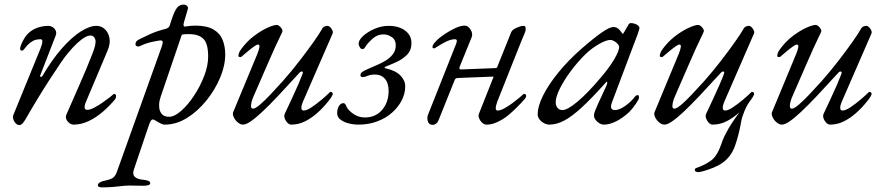

<svg xmlns="http://www.w3.org/2000/svg" viewBox="-20 -526 3850 832"><path d="M63 16Q57 16 51.5 11.5Q46 7 42 0.5Q38 -6 36.5 -14Q35 -22 38 -28L154 -312Q172 -356 156 -356Q146 -356 135 -353.5Q124 -351 111 -341Q98 -331 82 -310Q78 -306 73.5 -306.5Q69 -307 67 -314Q67 -320 70.5 -329.5Q74 -339 79 -348.5Q84 -358 88 -364Q103 -387 128.5 -400Q154 -413 188 -414Q199 -414 208 -408.5Q217 -403 221.5 -393Q226 -383 221 -371L155 -201Q152 -194 156.5 -193Q161 -192 164 -197Q205 -267 247.5 -315.5Q290 -364 329 -389Q368 -414 398 -414Q419 -414 434.5 -399.5Q450 -385 454.5 -360.5Q459 -336 445 -304L353 -86Q338 -50 358 -50Q370 -50 387.5 -59Q405 -68 423 -80.5Q441 -93 454.5 -103.5Q468 -114 472 -118Q473 -119 473.5 -119Q474 -119 475 -119Q478 -119 480.5 -116.5Q483 -114 483 -110Q483 -102 479 -96Q453 -65 423.5 -40Q394 -15 362.5 -0.5Q331 14 299 14Q290 14 281 7.5Q272 1 267.5 -9Q263 -19 268 -30Q297 -97 326.5 -163.5Q356 -230 382 -297Q398 -338 393 -354.5Q388 -371 374 -372Q363 -373 348 -364.5Q333 -356 314 -338.5Q295 -321 273 -294Q261 -280 241 -250.5Q221 -221 196 -182.5Q171 -144 144.5 -100.5Q118 -57 94 -15Q85 1 78 8.5Q71 16 63 16Z M420 286Q415 286 409.5 284Q404 282 404 277Q404 269 414.5 263.5Q425 258 434 257Q455 253 467 246Q479 239 486 220L679 -319Q684 -333 685 -340Q686 -347 682 -349.5Q678 -352 668 -350Q644 -346 626.5 -341.5Q609 -337 588 -327Q580 -323 573.5 -325.5Q567 -328 567 -334Q567 -342 571.5 -347Q576 -352 582 -355Q598 -363 628 -377Q658 -391 698 -401Q705 -403 709.5 -406.5Q714 -410 716 -417Q730 -464 742 -485Q754 -506 776 -506Q784 -506 790 -501Q796 -496 794 -487L777 -429Q774 -419 776 -414.5Q778 -410 782 -411Q795 -413 805.5 -414Q816 -415 826 -415Q876 -415 904.5 -398.5Q933 -382 944.5 -353.5Q956 -325 956 -290Q956 -242 934 -189.5Q912 -137 874.5 -90.5Q837 -44 790.5 -15Q744 14 694 14Q685 14 674 8Q663 2 653 -4Q644 -10 638.5 -7.5Q633 -5 626 14L560 209Q553 230 564.5 240.5Q576 251 601 253Q611 254 621 257Q631 260 631 268Q631 274 622 276.5Q613 279 602 279Q587 279 571 278.5Q555 278 541.5 278Q528 278 519 279Q494 282 470.5 284Q447 286 420 286ZM713 -20Q736 -20 765 -45.5Q794 -71 820.5 -111Q847 -151 864.5 -196Q882 -241 882 -281Q882 -337 862 -357Q842 -377 806 -378Q797 -378 788 -378Q779 -378 768 -376L676 -106Q670 -88 669.5 -72.5Q669 -57 673 -46Q678 -33 687.5 -26.5Q697 -20 713 -20Z M1033 14Q1022 14 1010.5 4.5Q999 -5 993 -18Q987 -31 990 -39L1095 -292Q1102 -309 1104 -321Q1106 -333 1098 -333Q1093 -333 1081.5 -325Q1070 -317 1055.5 -305Q1041 -293 1026 -280Q1024 -278 1018.5 -279Q1013 -280 1013 -283Q1013 -287 1015 -294.5Q1017 -302 1025 -313Q1050 -347 1080.5 -370Q1111 -393 1138.5 -405.5Q1166 -418 1180 -418Q1185 -418 1191.5 -412.5Q1198 -407 1202 -399.5Q1206 -392 1202 -385Q1169 -317 1139 -247Q1109 -177 1079 -109Q1070 -89 1068 -72Q1066 -55 1076 -55Q1086 -55 1106 -72Q1126 -89 1151.5 -116Q1177 -143 1205 -174Q1243 -217 1278.5 -263Q1314 -309 1340 -346Q1366 -383 1374 -398Q1379 -408 1386 -411Q1393 -414 1399 -414Q1405 -414 1411 -408Q1417 -402 1420.5 -394Q1424 -386 1421 -380L1293 -86Q1285 -67 1286 -57Q1287 -47 1296 -47Q1309 -47 1330 -61Q1351 -75 1373 -93.5Q1395 -112 1410 -127Q1411 -128 1413 -128Q1416 -128 1419 -125.5Q1422 -123 1422 -119Q1422 -117 1421 -115Q1420 -113 1418.5 -110Q1417 -107 1414.5 -103Q1412 -99 1408.5 -94.5Q1405 -90 1400 -84Q1381 -60 1356 -37.5Q1331 -15 1302.5 -0.5Q1274 14 1242 14Q1229 14 1218.5 -3Q1208 -20 1214 -33Q1228 -63 1244 -97Q1260 -131 1272.5 -160Q1285 -189 1290 -203Q1295 -215 1289 -216Q1283 -217 1278 -211Q1226 -154 1186 -111.5Q1146 -69 1116.5 -41.5Q1087 -14 1066.5 0Q1046 14 1033 14Z M1534 14Q1512 14 1490.5 8.5Q1469 3 1455 -8Q1441 -19 1441 -36Q1441 -53 1448.5 -66Q1456 -79 1468 -79Q1472 -79 1475 -76Q1478 -73 1482 -63Q1490 -47 1512 -32Q1534 -17 1561 -17Q1608 -17 1636 -50Q1664 -83 1664 -132Q1664 -166 1648 -184.5Q1632 -203 1605 -203Q1586 -203 1573.5 -197.5Q1561 -192 1552 -192Q1548 -192 1545 -193.5Q1542 -195 1542 -200Q1542 -209 1550 -214.5Q1558 -220 1572 -226L1613 -244Q1632 -252 1650.5 -263Q1669 -274 1682 -290.5Q1695 -307 1695 -330Q1695 -354 1677.5 -365.5Q1660 -377 1642 -377Q1615 -377 1594 -358Q1573 -339 1563 -323Q1562 -320 1558.5 -316.5Q1555 -313 1550 -313Q1544 -313 1539 -321.5Q1534 -330 1534 -337Q1534 -352 1553.5 -370Q1573 -388 1603 -401Q1633 -414 1664 -414Q1708 -414 1735.5 -393.5Q1763 -373 1763 -339Q1763 -308 1743.5 -288.5Q1724 -269 1697.5 -257Q1671 -245 1650 -237Q1646 -236 1646.5 -233.5Q1647 -231 1651 -230Q1695 -220 1715.5 -198.5Q1736 -177 1736 -152Q1736 -121 1721 -91.5Q1706 -62 1679 -38Q1652 -14 1615 0Q1578 14 1534 14Z M1856 15Q1847 15 1842 11.5Q1837 8 1834.5 1.5Q1832 -5 1832 -13Q1832 -18 1832.5 -21Q1833 -24 1834 -27L1953 -327Q1958 -338 1959.5 -347Q1961 -356 1951 -356Q1936 -356 1916 -347Q1896 -338 1869 -320Q1864 -316 1859 -316.5Q1854 -317 1854 -324Q1855 -333 1869.5 -348Q1884 -363 1906.5 -378Q1929 -393 1952.5 -404Q1976 -415 1994 -415Q2008 -415 2019 -398Q2030 -381 2024 -365L1972 -237Q1969 -229 1972 -227Q1975 -225 1977 -225L2129 -231Q2131 -231 2133 -233Q2135 -235 2136 -239L2195 -386Q2199 -395 2209.5 -401Q2220 -407 2231 -410.5Q2242 -414 2247 -414Q2255 -414 2256.5 -410Q2258 -406 2258 -397Q2258 -393 2253 -380.5Q2248 -368 2240 -350L2135 -86Q2121 -47 2136 -47Q2148 -47 2165.5 -56.5Q2183 -66 2200.5 -79Q2218 -92 2231 -103Q2244 -114 2248 -118Q2249 -119 2249.5 -119Q2250 -119 2250.5 -119Q2251 -119 2251 -119Q2260 -119 2260 -110Q2260 -106 2257.5 -102Q2255 -98 2253 -96Q2236 -77 2219.5 -60.5Q2203 -44 2186.5 -30Q2170 -16 2153.5 -6.5Q2137 3 2121 8.5Q2105 14 2088 14Q2078 14 2069 5.5Q2060 -3 2056 -14Q2052 -25 2055 -32L2114 -181Q2117 -189 2118.5 -191.5Q2120 -194 2115 -194L1963 -188Q1961 -188 1957.5 -187Q1954 -186 1951 -181L1880 -4Q1877 4 1870 9.5Q1863 15 1856 15Z M2361 14Q2349 14 2337 7.5Q2325 1 2317.5 -9Q2310 -19 2310 -30Q2310 -66 2334 -113.5Q2358 -161 2401 -213.5Q2444 -266 2500 -315Q2554 -362 2588 -385.5Q2622 -409 2638 -409Q2654 -409 2666 -395Q2680 -377 2678.5 -378.5Q2677 -380 2678 -380Q2680 -380 2681.5 -381.5Q2683 -383 2684 -386Q2698 -410 2701 -415Q2704 -420 2701 -416Q2707 -426 2713 -426Q2722 -426 2731 -423Q2740 -420 2745.5 -415Q2751 -410 2751 -405Q2751 -400 2744 -380L2632 -83Q2619 -49 2645 -49Q2663 -49 2688.5 -66.5Q2714 -84 2733 -109Q2735 -111 2737.5 -112.5Q2740 -114 2742 -114Q2746 -114 2747.5 -111.5Q2749 -109 2749 -103Q2749 -96 2735 -75.5Q2721 -55 2706 -40Q2678 -14 2649.5 0Q2621 14 2597 14Q2587 14 2577 8Q2567 2 2560.5 -7Q2554 -16 2554 -25Q2554 -36 2560 -48Q2556 -39 2559.5 -48Q2563 -57 2571.5 -76Q2580 -95 2590 -116Q2600 -137 2607 -153Q2612 -164 2611.5 -169.5Q2611 -175 2605 -168Q2544 -100 2500.5 -60Q2457 -20 2424 -3Q2391 14 2361 14ZM2417 -49Q2439 -49 2482.5 -85.5Q2526 -122 2581 -187Q2619 -231 2641 -268Q2663 -305 2663 -323Q2663 -331 2650 -342Q2644 -347 2637 -350Q2630 -353 2625 -353Q2607 -353 2575.5 -335Q2544 -317 2518 -292Q2485 -260 2455 -220Q2425 -180 2406.5 -143Q2388 -106 2388 -83Q2388 -68 2396 -58.5Q2404 -49 2417 -49Z M3007 220Q3002 220 2996.5 218Q2991 216 2991 210Q2991 206 2993.5 204Q2996 202 3000 201Q3032 190 3059.5 171Q3087 152 3105 100Q3113 76 3120.5 61.5Q3128 47 3138 29Q3145 17 3154 3.5Q3163 -10 3174.5 -26Q3186 -42 3199 -60L3195 -66L3236 -96Q3218 -74 3206.5 -46Q3195 -18 3192 0Q3182 58 3165 106Q3148 154 3110 180Q3093 192 3070.5 201Q3048 210 3030 215Q3012 220 3007 220ZM2859 14Q2848 14 2836.5 4.5Q2825 -5 2819 -18Q2813 -31 2816 -39L2921 -292Q2928 -309 2930 -321Q2932 -333 2924 -333Q2919 -333 2907.5 -325Q2896 -317 2881.5 -305Q2867 -293 2852 -280Q2850 -278 2844.5 -279Q2839 -280 2839 -283Q2839 -287 2841 -294.5Q2843 -302 2851 -313Q2876 -347 2906.5 -370Q2937 -393 2964.5 -405.5Q2992 -418 3006 -418Q3011 -418 3017.5 -412.5Q3024 -407 3028 -399.5Q3032 -392 3028 -385Q2995 -317 2965 -247Q2935 -177 2905 -109Q2896 -89 2894 -72Q2892 -55 2902 -55Q2912 -55 2932 -72Q2952 -89 2977.5 -116Q3003 -143 3031 -174Q3069 -217 3104.5 -263Q3140 -309 3166 -346Q3192 -383 3200 -398Q3205 -408 3212 -411Q3219 -414 3225 -414Q3231 -414 3237 -408Q3243 -402 3246.5 -394Q3250 -386 3247 -380L3119 -86Q3111 -67 3112 -57Q3113 -47 3122 -47Q3135 -47 3156 -61Q3177 -75 3199 -93.5Q3221 -112 3236 -127Q3237 -128 3239 -128Q3242 -128 3245 -125.5Q3248 -123 3248 -119Q3248 -117 3247 -115Q3246 -113 3244.5 -110Q3243 -107 3240.5 -103Q3238 -99 3234.5 -94.5Q3231 -90 3226 -84Q3207 -60 3182 -37.5Q3157 -15 3128.5 -0.5Q3100 14 3068 14Q3055 14 3044.5 -3Q3034 -20 3040 -33Q3054 -63 3070 -97Q3086 -131 3098.5 -160Q3111 -189 3116 -203Q3121 -215 3115 -216Q3109 -217 3104 -211Q3052 -154 3012 -111.5Q2972 -69 2942.5 -41.5Q2913 -14 2892.5 0Q2872 14 2859 14Z M3368 14Q3357 14 3345.5 4.5Q3334 -5 3328 -18Q3322 -31 3325 -39L3430 -292Q3437 -309 3439 -321Q3441 -333 3433 -333Q3428 -333 3416.5 -325Q3405 -317 3390.5 -305Q3376 -293 3361 -280Q3359 -278 3353.5 -279Q3348 -280 3348 -283Q3348 -287 3350 -294.5Q3352 -302 3360 -313Q3385 -347 3415.5 -370Q3446 -393 3473.5 -405.5Q3501 -418 3515 -418Q3520 -418 3526.5 -412.5Q3533 -407 3537 -399.5Q3541 -392 3537 -385Q3504 -317 3474 -247Q3444 -177 3414 -109Q3405 -89 3403 -72Q3401 -55 3411 -55Q3421 -55 3441 -72Q3461 -89 3486.5 -116Q3512 -143 3540 -174Q3578 -217 3613.5 -263Q3649 -309 3675 -346Q3701 -383 3709 -398Q3714 -408 3721 -411Q3728 -414 3734 -414Q3740 -414 3746 -408Q3752 -402 3755.5 -394Q3759 -386 3756 -380L3628 -86Q3620 -67 3621 -57Q3622 -47 3631 -47Q3644 -47 3665 -61Q3686 -75 3708 -93.5Q3730 -112 3745 -127Q3746 -128 3748 -128Q3751 -128 3754 -125.5Q3757 -123 3757 -119Q3757 -117 3756 -115Q3755 -113 3753.5 -110Q3752 -107 3749.5 -103Q3747 -99 3743.5 -94.5Q3740 -90 3735 -84Q3716 -60 3691 -37.5Q3666 -15 3637.5 -0.5Q3609 14 3577 14Q3564 14 3553.5 -3Q3543 -20 3549 -33Q3563 -63 3579 -97Q3595 -131 3607.5 -160Q3620 -189 3625 -203Q3630 -215 3624 -216Q3618 -217 3613 -211Q3561 -154 3521 -111.5Q3481 -69 3451.5 -41.5Q3422 -14 3401.5 0Q3381 14 3368 14Z"/></svg>

Font: EB Garamond
Style: Italic
Weight: 400
Italic angle: -17.2°
Designer: Georg Duffner and Octavio Pardo
Foundry: Georg Duffner
Version: Version 1.001